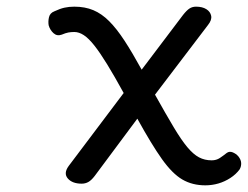

<svg xmlns="http://www.w3.org/2000/svg" viewBox="-20 -539 744 576"><path d="M596 17Q557 17 527 -0.5Q497 -18 466 -61.5Q435 -105 392 -183L264 -11Q254 2 245 7Q236 12 225 12Q197 12 183.5 -3.5Q170 -19 186 -41L351 -260Q323 -311 301.5 -346Q280 -381 263 -402.5Q246 -424 231.5 -433.5Q217 -443 203 -443Q193 -443 185 -441.5Q177 -440 165 -435Q151 -430 140.5 -439.5Q130 -449 126 -463Q124 -475 127 -487.5Q130 -500 143 -505Q160 -513 173.5 -516Q187 -519 203 -519Q235 -519 260 -508.5Q285 -498 307.5 -475.5Q330 -453 353.5 -417Q377 -381 405 -330L529 -494Q540 -508 548.5 -513.5Q557 -519 568 -519Q587 -519 599 -511.5Q611 -504 613.5 -491.5Q616 -479 604 -464L445 -255Q478 -196 501 -157.5Q524 -119 542 -97.5Q560 -76 577 -67Q594 -58 615 -58Q629 -58 639.5 -65Q650 -72 660 -80Q668 -86 678 -82Q688 -78 695 -70Q703 -60 703.5 -50Q704 -40 699 -31Q688 -16 671 -5Q654 6 635 11.5Q616 17 596 17Z"/></svg>

Font: Playwrite PT
Style: Regular
Weight: 400
Designer: Veronika Burian, José Scaglione
Foundry: TypeTogether
Version: Version 1.002